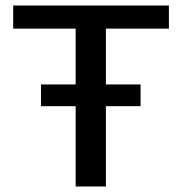

<svg xmlns="http://www.w3.org/2000/svg" viewBox="-20 -678 661 698"><path d="M255 0V-658H365V0ZM28 -574V-658H594V-574ZM129 -292V-371H491V-292Z"/></svg>

Font: Ysabeau Infant SemiBold
Style: Regular
Weight: 600
Designer: Christian Thalmann (Catharsis Fonts)
Version: Version 2.002; featfreeze: ss01,ss02,lnum